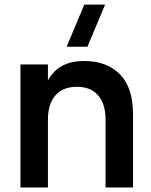

<svg xmlns="http://www.w3.org/2000/svg" viewBox="-20 -823 665 843"><path d="M441.4 -802.7 363.8 -617.7H272.5L350.1 -802.7ZM443.4 0V-297.4Q443.4 -366.7 410.9 -404.3Q378.4 -441.9 317.4 -441.9Q256.3 -441.9 223.4 -404.3Q190.4 -366.7 190.4 -297.4V0H69.8V-540H190.4V-469.7Q236.3 -555.2 349.1 -555.2Q449.2 -555.2 506.6 -496.8Q564 -438.5 564 -322.3V0Z"/></svg>

Font: Vela Sans Bd
Style: Bold
Weight: 700
Designer: Principal design: Mikhail Sharanda - project Manrope.
Design modification: Ravid Balaliev
Foundry: Mikhail Sharanda
Version: Version 1.001